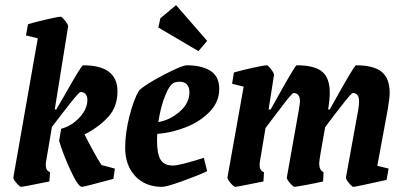

<svg xmlns="http://www.w3.org/2000/svg" viewBox="-20 -718 1579 747"><path d="M375 -76 427 -62 421 -22Q306 9 299 9Q284 9 254.5 -55Q225 -119 210 -170L218 -217Q259 -228 289.5 -261Q320 -294 320 -330Q320 -342 313.5 -351Q307 -360 293 -360Q288 -360 253 -316Q218 -272 182 -224L159 -88Q158 -84 158 -76Q158 -54 175 -48L172 -12Q69 9 62 9Q57 9 44 -6Q31 -21 32 -28L127 -569L81 -580L89 -624Q120 -633 163.5 -643Q207 -653 216 -653Q221 -653 233.5 -637Q246 -621 245 -615L193 -292H199Q224 -335 232 -349Q297 -464 303 -464Q437 -464 437 -363Q437 -302 400.5 -262.5Q364 -223 309 -195Q318 -176 340.5 -134.5Q363 -93 375 -76Z M592 -197Q591 -188 591 -171Q591 -120 604.5 -97Q618 -74 653 -74Q679 -74 773 -104L786 -52Q748 -34 687.5 -12.5Q627 9 611 9Q545 9 506 -33Q467 -75 467 -143Q467 -200 483.5 -265.5Q500 -331 521 -366Q545 -389 616.5 -426.5Q688 -464 707 -464Q764 -464 798.5 -442.5Q833 -421 833 -372Q833 -322 796 -283.5Q759 -245 703 -223Q647 -201 592 -197ZM596 -243Q642 -251 679.5 -284Q717 -317 717 -359Q717 -379 707 -389.5Q697 -400 679 -400Q667 -400 659 -397Q641 -391 623 -347Q605 -303 596 -243ZM596 -611 604 -647 665 -698 786 -559 752 -519Z M1448 -73 1492 -62 1484 -18Q1362 9 1355 9Q1350 9 1337.5 -6Q1325 -21 1326 -28L1374 -292Q1377 -310 1377 -323Q1377 -356 1353 -356Q1348 -356 1323.5 -325.5Q1299 -295 1282.5 -273Q1266 -251 1259 -242L1245 -223Q1222 -97 1222 -84Q1222 -67 1226.5 -59.5Q1231 -52 1239 -48L1237 -12Q1211 -6 1176.5 0.5Q1142 7 1126 9Q1121 9 1108 -6Q1095 -21 1096 -28L1143 -292Q1147 -316 1147 -323Q1147 -356 1122 -356Q1117 -356 1087.5 -318Q1058 -280 1028 -240L1013 -220L991 -88Q990 -83 990 -76Q990 -54 1007 -48L1005 -12Q902 9 895 9Q890 9 877 -6Q864 -21 865 -28L928 -381L883 -392L890 -436Q921 -445 964.5 -454.5Q1008 -464 1018 -464Q1023 -464 1035 -448Q1047 -432 1046 -426L1025 -292H1033Q1128 -464 1134 -464Q1203 -464 1233 -439.5Q1263 -415 1263 -358Q1263 -331 1257 -295Q1257 -293 1256 -292H1263Q1358 -464 1365 -464Q1434 -464 1465 -438.5Q1496 -413 1496 -357Q1496 -337 1489 -295Z"/></svg>

Font: Grenze SemiBold
Style: Italic
Weight: 600
Italic angle: -10°
Designer: Renata Polastri
Foundry: Omnibus-Type
Version: Version 1.002; ttfautohint (v1.8)